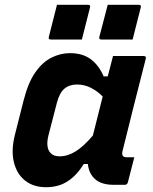

<svg xmlns="http://www.w3.org/2000/svg" viewBox="-20 -772 640 802"><path d="M272 -550Q324 -550 358 -525.5Q392 -501 413 -453H430Q435 -471 440 -491Q445 -511 452 -538H580Q592 -538 589 -527Q564 -430 538.5 -328.5Q513 -227 492 -142Q485 -115 509 -115H541L514 -10Q511 0 501 0H455Q404 0 377.5 -23.5Q351 -47 347 -87H330Q301 -40 263 -15Q225 10 172 10Q120 10 85 -17.5Q50 -45 38 -94.5Q26 -144 42 -208L79 -354Q98 -428 128 -470.5Q158 -513 195.5 -531.5Q233 -550 272 -550ZM192 -132Q204 -119 229 -119Q263 -119 296.5 -140Q330 -161 368 -206Q378 -247 388.5 -287.5Q399 -328 409 -369Q386 -392 359 -405.5Q332 -419 302 -419Q270 -419 249.5 -402Q229 -385 218 -344L183 -209Q169 -155 192 -132ZM218 -752H348Q359 -752 356 -741L322 -607H192Q181 -607 184 -618ZM430 -752H560Q571 -752 568 -741L534 -607H403Q392 -607 395 -618Z"/></svg>

Font: Recursive Sn Lnr St
Style: Bold Italic
Weight: 700
Italic angle: -15°
Version: Version 1.079;hotconv 1.0.112;makeotfexe 2.5.65598; ttfautoh